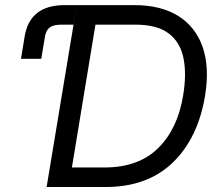

<svg xmlns="http://www.w3.org/2000/svg" viewBox="-20 -748 867 768"><path d="M64 -512.7 78.6 -602.5Q99.6 -727.5 238.3 -727.5H517.6Q623.5 -727.5 693.1 -684.1Q762.7 -640.6 790.8 -559.3Q818.8 -478 800.3 -365.2Q772 -194.8 670.7 -97.4Q569.3 0 402.8 0H166.5L287.1 -727.5L273.9 -649.4H225.1Q193.8 -649.4 178.7 -637.9Q163.6 -626.5 159.7 -600.6L145 -512.7ZM267.6 -78.1H397.9Q533.7 -78.1 612.1 -155Q690.4 -231.9 712.4 -365.2Q727.1 -453.1 713.6 -516.8Q700.2 -580.6 653.8 -615Q607.4 -649.4 522 -649.4H361.8Z"/></svg>

Font: Inter Display
Style: Italic
Weight: 400
Italic angle: -9.39999°
Designer: Rasmus Andersson
Foundry: rsms
Version: Version 4.000;git-a52131595